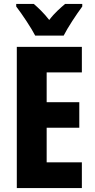

<svg xmlns="http://www.w3.org/2000/svg" viewBox="-20 -951 479 971"><path d="M158 -771H302C322 -811 367 -879 396 -918V-931H309C286 -911 257 -887 229 -850C202 -885 172 -913 151 -931H62V-918C90 -882 140 -807 158 -771ZM394 0V-130H216V-305H381V-434H216V-585H394V-714H65V0Z"/></svg>

Font: Noto Sans Kannada ExtraCondensed ExtraBold
Style: Regular
Weight: 800
Width: 2
Designer: Jelle Bosma - Monotype Design Team
Foundry: Monotype Imaging Inc.
Version: Version 2.005